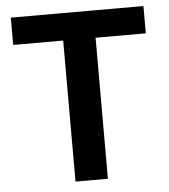

<svg xmlns="http://www.w3.org/2000/svg" viewBox="-49 -705 661 750"><g transform="rotate(-5 281.0 -330.0)"><path d="M217 0V-660H344V0ZM21 -553V-660H541V-553Z"/></g></svg>

Font: Bricolage Grotesque 96pt ExtraBold SemiBold
Style: Regular
Weight: 600
Version: Version 1.001;gftools[0.9.33.dev8+g029e19f]